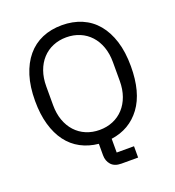

<svg xmlns="http://www.w3.org/2000/svg" viewBox="-154 -830 1015 1115"><g transform="rotate(-20 354.0 -273.0)"><path d="M508 164H405Q363 164 342 140.5Q321 117 321 82V11Q261 5 212 -21Q163 -47 129 -92.5Q95 -138 76.5 -202.5Q58 -267 58 -349Q58 -437 79 -504Q100 -571 138.5 -617Q177 -663 231.5 -686.5Q286 -710 354 -710Q421 -710 476 -686.5Q531 -663 569.5 -617Q608 -571 629 -504Q650 -437 650 -349Q650 -188 583 -97.5Q516 -7 401 9V94H508ZM354 -63Q399 -63 437 -79Q475 -95 502.5 -125Q530 -155 545 -197Q560 -239 560 -291V-407Q560 -459 545 -501Q530 -543 502.5 -573Q475 -603 437 -619Q399 -635 354 -635Q309 -635 271 -619Q233 -603 205.5 -573Q178 -543 163 -501Q148 -459 148 -407V-291Q148 -239 163 -197Q178 -155 205.5 -125Q233 -95 271 -79Q309 -63 354 -63Z"/></g></svg>

Font: IBM Plex Sans Hebrew
Style: Regular
Weight: 400
Designer: Mike Abbink, Paul van der Laan, Pieter van Rosmalen, Yanek Iontef
Foundry: Bold Monday
Version: Version 1.2